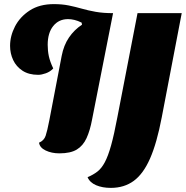

<svg xmlns="http://www.w3.org/2000/svg" viewBox="-20 -724 904 934"><path d="M269 22Q231 22 202 8Q173 -6 170 -30Q194 -40 202 -63.5Q210 -87 220 -139L280 -452Q290 -504 315.5 -541.5Q341 -579 379 -604L377 -614Q359 -623 342.5 -627Q326 -631 311 -631Q266 -631 239 -597.5Q212 -564 212 -506Q212 -477 217.5 -451Q223 -425 239 -391Q224 -375 203 -367.5Q182 -360 166 -360Q120 -360 89.5 -380Q59 -400 44 -432Q29 -464 29 -501Q29 -549 53 -595.5Q77 -642 124.5 -673Q172 -704 242 -704Q282 -704 314 -697.5Q346 -691 377.5 -682Q409 -673 445.5 -666.5Q482 -660 530 -660L428 -143Q418 -89 401 -52Q384 -15 353.5 3.5Q323 22 269 22ZM519 190Q478 190 447.5 177Q417 164 406 138Q434 126 454 110.5Q474 95 490 65Q506 35 520.5 -17Q535 -69 551 -154L649 -660H864L767 -154Q743 -28 710 47Q677 122 630.5 156Q584 190 519 190Z"/></svg>

Font: Sansita Swashed ExtraBold
Style: Regular
Weight: 800
Designer: Pablo Cosgaya
Foundry: Omnibus-Type
Version: Version 1.003; ttfautohint (v1.8.3)